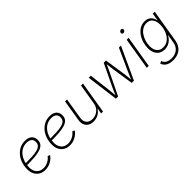

<svg xmlns="http://www.w3.org/2000/svg" viewBox="126 -1797 3082 3082"><g transform="rotate(-45 1667.5 -256.0)"><path d="M253.9 9.3Q194.3 9.3 149.2 -17.3Q104 -43.9 79.1 -91.6Q54.2 -139.2 54.2 -202.1Q54.2 -277.8 76.2 -342.3Q98.1 -406.7 138.2 -454.6Q178.2 -502.4 232.2 -528.8Q286.1 -555.2 349.6 -555.2Q399.9 -555.2 435.3 -538.8Q470.7 -522.5 489.5 -491.5Q508.3 -460.4 508.3 -417Q508.3 -364.7 480.7 -332.5Q453.1 -300.3 399.4 -283Q345.7 -265.6 267.3 -259.5Q189 -253.4 87.4 -253.4L91.3 -290.5Q181.6 -290.5 251.2 -294.4Q320.8 -298.3 367.9 -310.8Q415 -323.2 439.5 -348.6Q463.9 -374 463.9 -417Q463.9 -464.4 433.6 -489.3Q403.3 -514.2 346.7 -514.2Q288.6 -514.2 242.4 -489Q196.3 -463.9 163.8 -420.2Q131.3 -376.5 114.3 -320.6Q97.2 -264.6 97.2 -202.6Q97.2 -152.3 116 -113.8Q134.8 -75.2 170.4 -53.5Q206.1 -31.7 255.9 -31.7Q310.5 -31.7 358.6 -57.4Q406.7 -83 437 -124L476.1 -106.9Q440.9 -54.7 381.1 -22.7Q321.3 9.3 253.9 9.3Z M813.5 9.3Q753.9 9.3 708.7 -17.3Q663.6 -43.9 638.7 -91.6Q613.8 -139.2 613.8 -202.1Q613.8 -277.8 635.7 -342.3Q657.7 -406.7 697.8 -454.6Q737.8 -502.4 791.7 -528.8Q845.7 -555.2 909.2 -555.2Q959.5 -555.2 994.9 -538.8Q1030.3 -522.5 1049.1 -491.5Q1067.9 -460.4 1067.9 -417Q1067.9 -364.7 1040.3 -332.5Q1012.7 -300.3 959 -283Q905.3 -265.6 826.9 -259.5Q748.5 -253.4 647 -253.4L650.9 -290.5Q741.2 -290.5 810.8 -294.4Q880.4 -298.3 927.5 -310.8Q974.6 -323.2 999 -348.6Q1023.4 -374 1023.4 -417Q1023.4 -464.4 993.2 -489.3Q962.9 -514.2 906.2 -514.2Q848.1 -514.2 802 -489Q755.9 -463.9 723.4 -420.2Q690.9 -376.5 673.8 -320.6Q656.7 -264.6 656.7 -202.6Q656.7 -152.3 675.5 -113.8Q694.3 -75.2 730 -53.5Q765.6 -31.7 815.4 -31.7Q870.1 -31.7 918.2 -57.4Q966.3 -83 996.6 -124L1035.6 -106.9Q1000.5 -54.7 940.7 -22.7Q880.9 9.3 813.5 9.3Z M1354.5 7.3Q1298.8 7.3 1259.5 -15.9Q1220.2 -39.1 1202.9 -82.5Q1185.5 -126 1195.3 -186L1254.9 -545.9H1298.8L1240.2 -188.5Q1228.5 -118.2 1263.7 -75.9Q1298.8 -33.7 1367.2 -33.7Q1414.1 -33.7 1454.6 -53.5Q1495.1 -73.2 1522.7 -109.1Q1550.3 -145 1558.1 -192.9L1616.2 -545.9H1660.6L1570.3 0H1527.3L1547.4 -122.1H1555.2Q1523.9 -55.2 1470 -23.9Q1416 7.3 1354.5 7.3Z M1862.8 0 1792 -545.9H1838.4L1881.3 -196.3Q1885.7 -157.7 1889.9 -116.5Q1894 -75.2 1897.5 -26.9H1889.2Q1908.7 -73.7 1927 -115.5Q1945.3 -157.2 1964.4 -196.3L2132.3 -545.9H2183.1L2235.4 -196.3Q2240.7 -158.2 2245.4 -116.7Q2250 -75.2 2253.9 -26.9H2245.6Q2264.6 -74.2 2282.2 -115.5Q2299.8 -156.7 2317.9 -196.3L2476.6 -545.9H2522.9L2271.5 0H2221.2L2166 -363.8Q2162.6 -388.2 2159.4 -413.6Q2156.2 -439 2153.1 -465.6Q2149.9 -492.2 2147 -520H2159.2Q2147.5 -492.2 2135.5 -465.8Q2123.5 -439.5 2112.1 -413.8Q2100.6 -388.2 2088.4 -363.3L1912.6 0Z M2563.5 0 2653.8 -545.9H2697.8L2607.4 0ZM2693.8 -658.7Q2679.7 -658.7 2670.9 -668.9Q2662.1 -679.2 2664.1 -693.4Q2666.5 -708 2679 -718Q2691.4 -728 2705.6 -728Q2720.7 -728 2729.2 -718Q2737.8 -708 2735.8 -693.4Q2733.4 -679.2 2721.2 -668.9Q2709 -658.7 2693.8 -658.7Z M2951.7 215.8Q2900.4 215.8 2861.3 202.1Q2822.3 188.5 2797.9 163.3Q2773.4 138.2 2764.2 104.5L2804.2 85.9Q2811.5 112.3 2830.3 132.3Q2849.1 152.3 2879.6 163.8Q2910.2 175.3 2953.1 175.3Q3032.7 175.3 3086.4 133.8Q3140.1 92.3 3153.8 9.3L3176.3 -124.5L3171.4 -124Q3152.8 -88.4 3124.3 -61Q3095.7 -33.7 3058.8 -18.3Q3022 -2.9 2978 -2.9Q2922.4 -2.9 2881.8 -27.8Q2841.3 -52.7 2819.3 -99.1Q2797.4 -145.5 2797.4 -208.5Q2797.4 -269.5 2815.4 -330.3Q2833.5 -391.1 2868.2 -441.7Q2902.8 -492.2 2952.1 -522.7Q3001.5 -553.2 3064 -553.2Q3099.6 -553.2 3126.7 -543Q3153.8 -532.7 3172.9 -514.4Q3191.9 -496.1 3203.9 -472.7Q3215.8 -449.2 3220.7 -422.9L3226.1 -423.8L3246.6 -545.9H3290L3197.3 14.2Q3185.5 82 3151.9 127Q3118.2 171.9 3066.9 193.8Q3015.6 215.8 2951.7 215.8ZM2983.9 -43.9Q3038.6 -43.9 3080.3 -70.1Q3122.1 -96.2 3150.1 -139.2Q3178.2 -182.1 3192.4 -234.4Q3206.5 -286.6 3206.5 -339.4Q3206.5 -416.5 3171.1 -464.4Q3135.7 -512.2 3067.4 -512.2Q3014.2 -512.2 2972.4 -485.1Q2930.7 -458 2901.4 -413.8Q2872.1 -369.6 2856.7 -316.2Q2841.3 -262.7 2841.3 -210.4Q2841.3 -134.3 2878.2 -89.1Q2915 -43.9 2983.9 -43.9Z"/></g></svg>

Font: Inter ExtraLight
Style: Italic
Weight: 250
Italic angle: -9.3988°
Designer: Rasmus Andersson
Foundry: rsms
Version: Version 4.001;git-66647c0bb